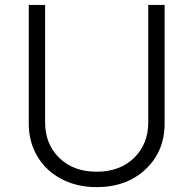

<svg xmlns="http://www.w3.org/2000/svg" viewBox="-20 -747 784 779"><path d="M581.5 -727.1H647.9V-245.6Q647.9 -133.3 571 -60.5Q494.1 12.2 372.1 12.2Q291.5 12.2 228.5 -21.2Q165.5 -54.7 131.1 -113.3Q96.7 -171.9 96.7 -245.6V-727.1H163.1V-250.5Q163.1 -162.6 220.5 -106.4Q277.8 -50.3 372.1 -50.3Q466.3 -50.3 523.9 -106.4Q581.5 -162.6 581.5 -250.5Z"/></svg>

Font: Interop Light
Style: Regular
Weight: 300
Designer: Rasmus Andersson, Google, Jang Haemin
Foundry: jhaemin
Version: Version 1.007